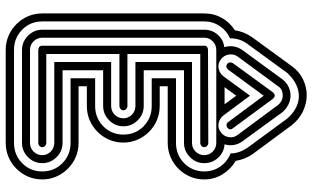

<svg xmlns="http://www.w3.org/2000/svg" viewBox="-231 -735 1094 672"><g transform="rotate(90 316.0 -399.0)"><path d="M480 -524Q498 -524 510.5 -536.5Q523 -549 523 -567Q523 -584 510.5 -596.5Q498 -609 480 -609H155Q137 -609 124.5 -596.5Q112 -584 112 -567V0Q112 18 124.5 30.5Q137 43 155 43H480Q498 43 510.5 30.5Q523 18 523 0Q523 -17 510.5 -29.5Q498 -42 480 -42H197V-241H351Q369 -241 381.5 -253.5Q394 -266 394 -284Q394 -301 381.5 -313.5Q369 -326 351 -326H197V-524ZM140 -567Q140 -574 144.5 -577Q149 -580 154 -580L480 -581Q486 -581 490.5 -577Q495 -573 495 -567Q495 -561 490.5 -557Q486 -553 480 -553H169V-298H351Q357 -298 361.5 -294Q366 -290 366 -284Q366 -278 361.5 -274Q357 -270 351 -270H169V-14H480Q486 -14 490.5 -10Q495 -6 495 0Q495 6 490.5 10Q486 14 480 14H157Q140 14 140 0ZM178 -684Q168 -670 171 -652.5Q174 -635 188 -625Q202 -614 219 -617Q236 -620 247 -634L315 -727L384 -634Q395 -620 412 -617Q429 -614 443 -625Q457 -635 460 -652.5Q463 -670 452 -684L349 -823Q335 -842 313 -841.5Q291 -841 281 -824ZM303 -807Q314 -820 326 -807L429 -667Q438 -656 426 -647Q421 -644 415.5 -645Q410 -646 407 -651L315 -775L224 -651Q216 -640 204 -647Q199 -651 198.5 -656.5Q198 -662 201 -667ZM212 -874Q231 -900 258.5 -913Q286 -926 315 -925.5Q344 -925 371.5 -911.5Q399 -898 419 -872L521 -734Q538 -708 543 -677Q572 -660 590 -631Q608 -602 608 -567Q608 -540 598 -517Q588 -494 570.5 -476.5Q553 -459 530 -449Q507 -439 480 -439H282V-411H351Q378 -411 401 -401Q424 -391 441.5 -373.5Q459 -356 469 -333Q479 -310 479 -284Q479 -257 469 -234Q459 -211 441.5 -193.5Q424 -176 401 -166Q378 -156 351 -156H282V-127H480Q507 -127 530 -117Q553 -107 570.5 -89.5Q588 -72 598 -49Q608 -26 608 0Q608 27 598 50Q588 73 570.5 90.5Q553 108 530 118Q507 128 480 128H155Q128 128 105 118Q82 108 64.5 90.5Q47 73 37 50Q27 27 27 0V-567Q27 -601 43 -629Q59 -657 86 -674Q91 -707 110 -734ZM133 -717Q114 -691 114 -657Q88 -646 71.5 -621.5Q55 -597 55 -567V0Q55 42 84 70.5Q113 99 155 99H480Q522 99 551 70.5Q580 42 580 0Q580 -42 551 -70.5Q522 -99 480 -99H254V-185H351Q393 -185 422 -213.5Q451 -242 451 -284Q451 -326 422 -354.5Q393 -383 351 -383H254V-468H480Q522 -468 551 -496.5Q580 -525 580 -567Q580 -599 562.5 -623.5Q545 -648 517 -659Q517 -688 498 -717L396 -856Q380 -875 360.5 -886Q341 -897 320 -898Q299 -899 277 -889Q255 -879 235 -857ZM258 -841Q269 -855 284 -862Q299 -869 314.5 -869Q330 -869 345.5 -861.5Q361 -854 373 -840L475 -700Q485 -686 487.5 -669.5Q490 -653 485 -638Q513 -636 532 -615.5Q551 -595 551 -567Q551 -538 530 -517Q509 -496 480 -496H226V-355H351Q380 -355 401 -334Q422 -313 422 -284Q422 -255 401 -234Q380 -213 351 -213H226V-71H480Q509 -71 530 -50Q551 -29 551 0Q551 29 530 50Q509 71 480 71H155Q126 71 105 50Q84 29 84 0V-567Q84 -594 101.5 -614Q119 -634 145 -637Q135 -671 155 -700ZM285 -638H345L315 -679Z"/></g></svg>

Font: Zschusch
Style: Regular
Weight: 400
Designer: Peter Wiegel
Foundry: Peter Wiegel